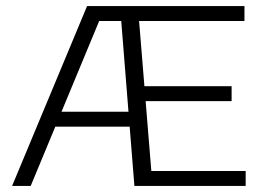

<svg xmlns="http://www.w3.org/2000/svg" viewBox="-20 -615 877 635"><path d="M20 0 268 -595H405V-545.5H308L81.5 0ZM147 -196 162.5 -245.5H431V-196ZM424.5 0 377 -595H788.5V-545.5H440L480.5 -49.5H792.5V0ZM435.5 -280.5V-330H746V-280.5Z"/></svg>

Font: Encode Sans SC SemiExpanded Light
Style: Regular
Weight: 300
Width: 6
Designer: Multiple Designers
Foundry: Impallari Type
Version: Version 3.002